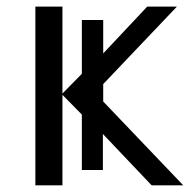

<svg xmlns="http://www.w3.org/2000/svg" viewBox="-20 -555 573 575"><path d="M167 0H85.9V-535.2H167V-274.9L225.1 -334V-495.1H289.1V-395L420.9 -535.2H509.8L289.1 -303.2V-251L528.8 0H434.1L288.1 -153.8V-45.9H225.1V-211.9L167 -271Z"/></svg>

Font: OpenSans-Regular
Style: Regular
Weight: 400
Foundry: Ascender Corporation
Version: Version 1.10